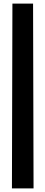

<svg xmlns="http://www.w3.org/2000/svg" viewBox="-20 -930 253 1070"><path d="M49.2 -910H164.3L167 120H46.5Z"/></svg>

Font: Big Shoulders Stencil Text Thin
Style: Regular
Weight: 100
Designer: Patric King
Foundry: XO Type Co
Version: Version 2.001